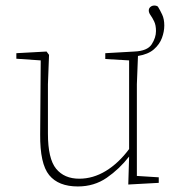

<svg xmlns="http://www.w3.org/2000/svg" viewBox="-20 -660 644 693"><path d="M443 6 446 -95Q411 -50 365.5 -18.5Q320 13 261 13Q191 13 157.5 -28Q124 -69 125 -175L127 -442L39 -448V-468L148 -474L157 -462L153 -356V-178Q153 -87 182.5 -51Q212 -15 266 -15Q316 -15 362 -43Q408 -71 446 -122V-442L360 -447V-468L465 -474Q512 -476 527.5 -500Q543 -524 543 -548Q543 -569 536.5 -582.5Q530 -596 523.5 -605Q517 -614 517 -622Q517 -630 523 -635Q529 -640 537 -640Q545 -640 550 -636Q558 -623 565.5 -607Q573 -591 573 -568Q573 -546 564.5 -523Q556 -500 535.5 -482Q515 -464 478 -458L474 -356V-25L553 -20V0Z"/></svg>

Font: Source Serif 4 ExtraLight
Style: Regular
Weight: 200
Designer: Frank Grießhammer
Foundry: Adobe
Version: Version 4.005;hotconv 1.1.0;makeotfexe 2.6.0